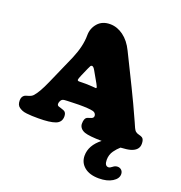

<svg xmlns="http://www.w3.org/2000/svg" viewBox="-168 -876 1193 1269"><g transform="rotate(20 428.5 -241.0)"><path d="M249.5 -136.7 248 -132.3Q246.1 -127.4 246.1 -120.1Q246.1 -109.9 255.4 -105.5Q258.3 -104.5 276.4 -98.9Q294.4 -93.3 300.3 -89.4Q314 -79.6 314 -55.7Q314 -14.6 275.4 0Q236.8 14.6 156.7 14.6Q129.4 14.6 111.6 13.9Q93.8 13.2 74 11Q54.2 8.8 42.2 3.9Q30.3 -1 19.8 -8.3Q9.3 -15.6 4.6 -27.3Q0 -39.1 0 -54.7Q0 -82.5 19.5 -94.2Q23.4 -96.7 44.4 -102.8Q65.4 -108.9 75.2 -119.6Q104.5 -150.4 142.1 -235.8L233.4 -442.9Q272.5 -535.6 272.5 -611.8Q272.5 -660.6 304 -696.8Q335.4 -732.9 390.6 -732.9Q439.9 -732.9 484.1 -700.7Q528.3 -668.5 557.6 -607.9Q579.1 -564 613 -495.4Q647 -426.8 666 -387.7Q685.1 -348.6 712.2 -291.5Q739.3 -234.4 763.7 -179.2Q766.1 -173.8 771.5 -161.4Q776.9 -148.9 779.3 -143.8Q781.7 -138.7 785.9 -132.1Q790 -125.5 794.4 -122.1Q802.7 -114.7 819.1 -110.8Q835.4 -106.9 842.8 -101.6Q856.9 -91.8 856.9 -60.5Q856.9 -15.6 803.2 1Q778.8 8.3 732.9 10.7Q721.2 21.5 712.9 30.5Q704.6 39.6 694.8 53Q685.1 66.4 679.9 82.8Q674.8 99.1 674.8 117.2Q674.8 160.2 702.1 160.2Q712.4 160.2 727.1 147.9Q741.7 135.7 758.8 135.7Q775.4 135.7 786.4 146.5Q797.4 157.2 797.4 174.8Q797.4 206.1 761.2 228.5Q725.1 251 667 251Q601.6 251 564.7 220.5Q527.8 189.9 527.8 141.1Q527.8 68.8 600.6 11.7Q512.2 10.7 479 -1Q459.5 -8.3 449.2 -21.5Q439 -34.7 439 -50.8Q439 -86.9 455.1 -96.7Q460.9 -100.1 471.7 -103Q482.4 -106 487.3 -108.4Q500.5 -114.3 500.5 -126.5Q500.5 -130.4 500 -132.8L499.5 -134.8Q494.6 -150.4 476.6 -154.8Q449.2 -161.6 378.4 -161.6Q359.9 -161.6 334 -160.4Q308.1 -159.2 296.4 -159.2Q272.9 -159.2 263.4 -154.1Q253.9 -148.9 249.5 -136.7ZM374.5 -307.1Q394.5 -307.1 418.9 -305.2Q443.4 -303.2 444.3 -303.2Q449.2 -303.2 449.2 -308.1Q449.2 -312.5 438.5 -332.5L395.5 -408.2Q382.3 -432.6 371.6 -432.6Q365.2 -432.6 361.8 -427.7Q358.4 -422.9 350.6 -404.8L326.2 -349.1Q314.5 -321.3 314.5 -315.4Q314.5 -306.6 326.2 -306.6Q327.6 -306.6 333 -306.6Q338.4 -306.6 349.1 -306.9Q359.9 -307.1 374.5 -307.1Z"/></g></svg>

Font: Cooper* Black
Style: Regular
Weight: 900
Designer: Owen Earl
Foundry: indestructible type*
Version: Version 0.001